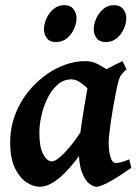

<svg xmlns="http://www.w3.org/2000/svg" viewBox="-20 -689 521 729"><path d="M478.5 -51.8Q437 -22.5 399.9 -1.2Q362.8 20 345.7 20Q334 20 318.1 7.6Q302.2 -4.9 290.5 -36.6Q278.8 -68.4 278.8 -126.5Q278.8 -137.7 282 -162.6Q285.2 -187.5 289.8 -219Q294.4 -250.5 299.6 -282Q304.7 -313.5 309.3 -338.4Q314 -363.3 315.9 -375Q317.9 -384.3 340.8 -399.9Q363.8 -415.5 393.6 -431.2Q423.3 -446.8 445.3 -457L460.4 -425.3Q444.3 -411.6 437.5 -400.4Q430.7 -389.2 423.8 -356Q409.2 -286.1 400.9 -227.5Q392.6 -168.9 392.6 -147.5Q392.6 -113.8 399.7 -92Q406.7 -70.3 418.5 -70.3Q428.2 -70.3 439.7 -73Q451.2 -75.7 470.7 -84ZM432.1 -400.4Q418 -390.6 405 -369.4Q392.1 -348.1 381.1 -330.1Q370.1 -312 361.3 -312Q355 -312 343.3 -323.2Q331.5 -334.5 316.4 -349.6Q301.3 -364.7 284.4 -376.2Q267.6 -387.7 251.5 -387.7Q221.2 -387.7 198.2 -367.2Q175.3 -346.7 159.9 -315.2Q144.5 -283.7 137 -248.8Q129.4 -213.9 129.4 -185.1Q129.4 -130.4 144 -103.3Q158.7 -76.2 176.8 -76.2Q192.9 -76.2 223.9 -107.7Q254.9 -139.2 293.5 -197.8L284.7 -103.5Q264.2 -73.7 238.5 -45.4Q212.9 -17.1 185.3 1.5Q157.7 20 129.9 20Q106.4 20 80.6 3.2Q54.7 -13.7 36.6 -50.8Q18.6 -87.9 18.6 -148.9Q18.6 -226.1 56.6 -294.9Q94.7 -363.8 163.6 -411.1Q189.9 -429.2 227.1 -443.1Q264.2 -457 305.2 -457Q330.6 -457 355.5 -443.4Q380.4 -429.7 400.4 -415.8Q420.4 -401.9 432.1 -400.4ZM459.5 -620.1Q459.5 -600.1 450 -579.1Q440.4 -558.1 423.1 -543.7Q405.8 -529.3 381.3 -529.3Q357.9 -529.3 346.9 -543.9Q335.9 -558.6 335.9 -578.1Q335.9 -597.2 345.2 -618.4Q354.5 -639.6 371.8 -654.5Q389.2 -669.4 413.1 -669.4Q436 -669.4 447.8 -654.3Q459.5 -639.2 459.5 -620.1ZM270.5 -620.1Q270.5 -600.1 261 -579.1Q251.5 -558.1 234.1 -543.7Q216.8 -529.3 192.4 -529.3Q168.9 -529.3 158 -543.9Q147 -558.6 147 -578.1Q147 -597.2 156.2 -618.4Q165.5 -639.6 182.9 -654.5Q200.2 -669.4 224.1 -669.4Q247.6 -669.4 259 -654.3Q270.5 -639.2 270.5 -620.1Z"/></svg>

Font: Gentium Plus
Style: Bold Italic
Weight: 700
Italic angle: -8°
Designer: Victor Gaultney, Annie Olsen, Iska Routamaa, Becca Hirsbrunner
Foundry: SIL International
Version: Version 6.101